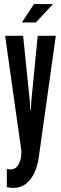

<svg xmlns="http://www.w3.org/2000/svg" viewBox="-20 -722 298 939"><path d="M43.5 197Q37 197 29.2 196Q21.5 195 13.5 193V104Q16.5 105 21.8 105.8Q27 106.5 29.5 106.5Q46.5 106.5 57.8 98Q69 89.5 74 74.5Q81 62 82.8 45.5Q84.5 29 84.5 16L5 -547H93L126 -226L128 -183.5H131L133 -226L164.5 -547H253L170.5 41Q165.5 83 150.2 118.5Q135 154 108.5 175.5Q82 197 43.5 197ZM87 -612 146 -702H239L155.5 -612Z"/></svg>

Font: League Gothic SemiCondensed
Style: Regular
Weight: 400
Width: 4
Designer: The League of Moveable Type
Version: Version 2.001